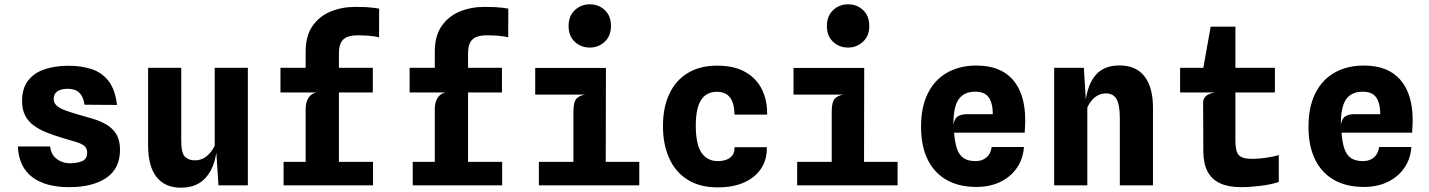

<svg xmlns="http://www.w3.org/2000/svg" viewBox="-20 -861 6640 892"><path d="M301.5 8.5Q247.5 8.5 204.2 -3Q161 -14.5 130.2 -37.8Q99.5 -61 82.2 -96.8Q65 -132.5 63 -180.5H213Q217.5 -141.5 244.2 -122Q271 -102.5 304 -102.5Q338.5 -102.5 361.8 -112.5Q385 -122.5 385 -151.5Q385 -173 370.8 -184Q356.5 -195 329.8 -202.5Q303 -210 265.5 -221.5Q228 -233 195 -246.2Q162 -259.5 136.5 -278.2Q111 -297 96.8 -324.5Q82.5 -352 82.5 -391.5Q82.5 -450 110.2 -486.2Q138 -522.5 186.8 -539Q235.5 -555.5 299 -555.5Q358 -555.5 405.5 -540Q453 -524.5 484 -485Q515 -445.5 523.5 -373.5L373 -374.5Q367.5 -406.5 355.5 -422.2Q343.5 -438 327.8 -443.2Q312 -448.5 295.5 -448.5Q274 -448.5 259.2 -443Q244.5 -437.5 237 -427Q229.5 -416.5 229.5 -400.5Q229.5 -384 241.8 -371.8Q254 -359.5 280 -349.5Q306 -339.5 346 -328Q379 -319 412.8 -308.8Q446.5 -298.5 474.8 -282Q503 -265.5 520.2 -237.8Q537.5 -210 537.5 -165Q537.5 -77.5 473.8 -34.5Q410 8.5 301.5 8.5Z M821 11Q747 11 707.5 -38.2Q668 -87.5 668 -187V-546H822V-209Q822 -149.5 839.2 -132.8Q856.5 -116 885 -116Q917.5 -116 941 -136Q964.5 -156 977.5 -184V-546H1131.5V0H995L981.5 -206L987 -164.5Q980 -107.5 958.8 -68.2Q937.5 -29 903.2 -9Q869 11 821 11Z M1400 -15V-355.5Q1400 -386.5 1413.5 -407Q1427 -427.5 1451.5 -431.5L1400 -523.5V-621.5Q1400 -693.5 1431.2 -739.2Q1462.5 -785 1515 -807Q1567.5 -829 1631 -829Q1658.5 -829 1678 -828Q1697.5 -827 1712.5 -825.2Q1727.5 -823.5 1741.5 -821L1741 -687.5Q1730.5 -690.5 1716.2 -692.5Q1702 -694.5 1684.2 -695.8Q1666.5 -697 1644.5 -697Q1614.5 -697 1594.5 -689.8Q1574.5 -682.5 1564.5 -664Q1554.5 -645.5 1554.5 -611.5V-15ZM1297.5 0V-109H1713V0ZM1283 -431.5V-546H1712V-431.5Z M2000 -15V-355.5Q2000 -386.5 2013.5 -407Q2027 -427.5 2051.5 -431.5L2000 -523.5V-621.5Q2000 -693.5 2031.2 -739.2Q2062.5 -785 2115 -807Q2167.5 -829 2231 -829Q2258.5 -829 2278 -828Q2297.5 -827 2312.5 -825.2Q2327.5 -823.5 2341.5 -821L2341 -687.5Q2330.5 -690.5 2316.2 -692.5Q2302 -694.5 2284.2 -695.8Q2266.5 -697 2244.5 -697Q2214.5 -697 2194.5 -689.8Q2174.5 -682.5 2164.5 -664Q2154.5 -645.5 2154.5 -611.5V-15ZM1897.5 0V-109H2313V0ZM1883 -431.5V-546H2312V-431.5Z M2644 -15V-339.5Q2644 -386.5 2657.5 -401.8Q2671 -417 2698.5 -421.5L2644 -460.5V-487.5L2795 -545.5L2794 -15ZM2483.5 0V-109H2950V0ZM2466.5 -421.5V-545.5H2795L2772.5 -421.5ZM2720 -640Q2679 -640 2650.2 -667Q2621.5 -694 2621.5 -740Q2621.5 -786.5 2650.5 -813.8Q2679.5 -841 2720 -841Q2761 -841 2789.8 -814.2Q2818.5 -787.5 2818.5 -740Q2818.5 -694 2789.2 -667Q2760 -640 2720 -640Z M3314.5 9.5Q3231 9.5 3174.2 -26.2Q3117.5 -62 3088.8 -126.2Q3060 -190.5 3060 -275.5Q3060 -362.5 3089.8 -425.2Q3119.5 -488 3175.8 -522Q3232 -556 3311 -556Q3391.5 -556 3443.2 -526.2Q3495 -496.5 3520 -445.2Q3545 -394 3544 -328.5H3392.5Q3392 -356 3386.5 -376Q3381 -396 3370.8 -409Q3360.5 -422 3345.5 -428.2Q3330.5 -434.5 3311 -434.5Q3261 -434.5 3236.8 -395.8Q3212.5 -357 3212.5 -278Q3212.5 -190.5 3239 -151.5Q3265.5 -112.5 3315.5 -112.5Q3335 -112.5 3353 -118.5Q3371 -124.5 3382.2 -138.8Q3393.5 -153 3392.5 -177H3542.5Q3544 -121.5 3517 -79.5Q3490 -37.5 3438.5 -14Q3387 9.5 3314.5 9.5Z M3844 -15V-339.5Q3844 -386.5 3857.5 -401.8Q3871 -417 3898.5 -421.5L3844 -460.5V-487.5L3995 -545.5L3994 -15ZM3683.5 0V-109H4150V0ZM3666.5 -421.5V-545.5H3995L3972.5 -421.5ZM3920 -640Q3879 -640 3850.2 -667Q3821.5 -694 3821.5 -740Q3821.5 -786.5 3850.5 -813.8Q3879.5 -841 3920 -841Q3961 -841 3989.8 -814.2Q4018.5 -787.5 4018.5 -740Q4018.5 -694 3989.2 -667Q3960 -640 3920 -640Z M4516.5 7.5Q4434.5 7.5 4377 -25.5Q4319.5 -58.5 4289.2 -121Q4259 -183.5 4259 -272Q4259 -364.5 4291 -428Q4323 -491.5 4381 -524Q4439 -556.5 4516.5 -556.5Q4628.5 -556.5 4685.8 -490.2Q4743 -424 4743 -303Q4743 -289.5 4742.2 -275Q4741.5 -260.5 4740.5 -244.5H4412.5Q4416 -198.5 4426.2 -169.2Q4436.5 -140 4457.2 -126.2Q4478 -112.5 4512.5 -112.5Q4543.5 -112.5 4563.5 -130Q4583.5 -147.5 4587 -178H4737Q4733 -122 4703.8 -80.2Q4674.5 -38.5 4626.5 -15.5Q4578.5 7.5 4516.5 7.5ZM4409.5 -280.5Q4413.5 -310 4429.8 -320.2Q4446 -330.5 4471.5 -330.5H4592.5Q4592 -383 4573.2 -409Q4554.5 -435 4511 -435Q4458 -435 4433.2 -398.8Q4408.5 -362.5 4409.5 -280.5Z M4877.5 0V-546H5015.5L5028 -340L5022 -381.5Q5032 -469 5070.8 -513Q5109.5 -557 5180.5 -557Q5258.5 -557 5297.5 -505.8Q5336.5 -454.5 5336.5 -361.5V0H5182.5V-313.5Q5182.5 -373.5 5167.5 -400.2Q5152.5 -427 5118 -427Q5089.5 -427 5067.8 -410Q5046 -393 5031.5 -362V0Z M5745.5 8.5Q5687 8.5 5648.2 -9.5Q5609.5 -27.5 5590.2 -64Q5571 -100.5 5570.5 -156.5L5569.5 -384.5Q5569.5 -397 5576 -406.8Q5582.5 -416.5 5595.2 -422.8Q5608 -429 5626 -431.5L5569.5 -524V-540.5L5604.5 -737H5719.5V-206Q5719.5 -158 5735.2 -140.5Q5751 -123 5796.5 -123Q5813.5 -123 5835.2 -125Q5857 -127 5879.5 -131Q5902 -135 5921 -140.5V-15.5Q5886.5 -4 5837 2.2Q5787.5 8.5 5745.5 8.5ZM5462.5 -431.5V-546H5903V-431.5Z M6316.5 7.5Q6234.5 7.5 6177 -25.5Q6119.5 -58.5 6089.2 -121Q6059 -183.5 6059 -272Q6059 -364.5 6091 -428Q6123 -491.5 6181 -524Q6239 -556.5 6316.5 -556.5Q6428.5 -556.5 6485.8 -490.2Q6543 -424 6543 -303Q6543 -289.5 6542.2 -275Q6541.5 -260.5 6540.5 -244.5H6212.5Q6216 -198.5 6226.2 -169.2Q6236.5 -140 6257.2 -126.2Q6278 -112.5 6312.5 -112.5Q6343.5 -112.5 6363.5 -130Q6383.5 -147.5 6387 -178H6537Q6533 -122 6503.8 -80.2Q6474.5 -38.5 6426.5 -15.5Q6378.5 7.5 6316.5 7.5ZM6209.5 -280.5Q6213.5 -310 6229.8 -320.2Q6246 -330.5 6271.5 -330.5H6392.5Q6392 -383 6373.2 -409Q6354.5 -435 6311 -435Q6258 -435 6233.2 -398.8Q6208.5 -362.5 6209.5 -280.5Z"/></svg>

Font: Spline Sans Mono
Style: Regular
Weight: 400
Monospace: yes
Designer: Eben Sorkin, Mirko Velimirovic
Foundry: Sorkin Type
Version: Version 1.004